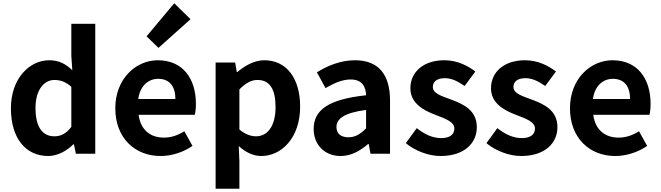

<svg xmlns="http://www.w3.org/2000/svg" viewBox="-20 -944 4057 1179"><path d="M276 14C334 14 390 -18 431 -58H434L446 0H565V-798H418V-601L424 -513C384 -550 345 -574 282 -574C161 -574 47 -462 47 -279C47 -96 137 14 276 14ZM314 -107C240 -107 198 -165 198 -281C198 -393 251 -453 314 -453C349 -453 384 -442 418 -411V-165C386 -123 353 -107 314 -107Z M966 14C1036 14 1107 -10 1162 -48L1112 -138C1072 -113 1032 -99 986 -99C903 -99 843 -147 831 -239H1176C1180 -252 1183 -279 1183 -306C1183 -461 1103 -574 949 -574C815 -574 688 -461 688 -279C688 -95 810 14 966 14ZM829 -336C840 -418 892 -460 951 -460C1023 -460 1057 -412 1057 -336ZM953 -650 1150 -826 1050 -924 880 -721Z M1304 215H1450V45L1446 -47C1489 -8 1536 14 1585 14C1708 14 1823 -97 1823 -289C1823 -461 1741 -574 1603 -574C1543 -574 1485 -542 1438 -502H1434L1424 -560H1304ZM1552 -107C1522 -107 1486 -118 1450 -149V-395C1489 -434 1523 -453 1561 -453C1638 -453 1672 -394 1672 -287C1672 -165 1620 -107 1552 -107Z M2072 14C2136 14 2192 -18 2241 -60H2244L2255 0H2375V-327C2375 -489 2302 -574 2160 -574C2072 -574 1992 -541 1926 -500L1979 -403C2031 -433 2081 -456 2133 -456C2202 -456 2226 -414 2228 -359C2003 -335 1906 -272 1906 -152C1906 -57 1972 14 2072 14ZM2120 -101C2077 -101 2046 -120 2046 -164C2046 -214 2092 -251 2228 -269V-156C2193 -121 2162 -101 2120 -101Z M2685 14C2831 14 2908 -65 2908 -163C2908 -267 2826 -304 2752 -332C2693 -354 2638 -369 2638 -410C2638 -442 2662 -464 2712 -464C2754 -464 2793 -444 2833 -416L2899 -505C2852 -540 2790 -574 2708 -574C2582 -574 2500 -503 2500 -402C2500 -309 2582 -266 2653 -239C2712 -216 2770 -197 2770 -155C2770 -120 2745 -96 2689 -96C2637 -96 2589 -118 2539 -157L2472 -65C2527 -19 2610 14 2685 14Z M3180 14C3326 14 3403 -65 3403 -163C3403 -267 3321 -304 3247 -332C3188 -354 3133 -369 3133 -410C3133 -442 3157 -464 3207 -464C3249 -464 3288 -444 3328 -416L3394 -505C3347 -540 3285 -574 3203 -574C3077 -574 2995 -503 2995 -402C2995 -309 3077 -266 3148 -239C3207 -216 3265 -197 3265 -155C3265 -120 3240 -96 3184 -96C3132 -96 3084 -118 3034 -157L2967 -65C3022 -19 3105 14 3180 14Z M3758 14C3828 14 3899 -10 3954 -48L3904 -138C3864 -113 3824 -99 3778 -99C3695 -99 3635 -147 3623 -239H3968C3972 -252 3975 -279 3975 -306C3975 -461 3895 -574 3741 -574C3607 -574 3480 -461 3480 -279C3480 -95 3602 14 3758 14ZM3621 -336C3632 -418 3684 -460 3743 -460C3815 -460 3849 -412 3849 -336Z"/></svg>

Font: Noto Sans T Chinese Bold
Style: Bold
Weight: 700
Designer: Ryoko NISHIZUKA (kana & ideographs); Paul D. Hunt (Latin, Greek & Cyrillic); Wenlong ZHANG (bopomofo); Sandoll Communica
Foundry: Adobe Systems Incorporated
Version: Version 1.000;PS 1;hotconv 1.0.78;makeotf.lib2.5.61930